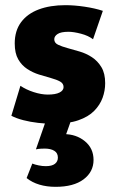

<svg xmlns="http://www.w3.org/2000/svg" viewBox="-20 -463 453 743"><path d="M185 16Q158 16 127.5 12.5Q97 9 70 2Q43 -5 24 -15L59 -131Q81 -116 110.5 -106.5Q140 -97 165 -97Q195 -97 210.5 -105Q226 -113 226 -126Q226 -140 212.5 -147.5Q199 -155 177 -161Q155 -167 131 -174.5Q107 -182 85.5 -196Q64 -210 50.5 -233.5Q37 -257 37 -295Q37 -344 61.5 -377Q86 -410 130 -426.5Q174 -443 233 -443Q268 -443 308 -437Q348 -431 378 -421L340 -311Q322 -325 293.5 -332.5Q265 -340 245 -340Q216 -340 203 -331.5Q190 -323 190 -311Q190 -297 204.5 -290Q219 -283 241 -277Q263 -271 288.5 -263.5Q314 -256 336 -241.5Q358 -227 372.5 -203Q387 -179 387 -141Q387 -112 377 -84.5Q367 -57 344.5 -34Q322 -11 283 2.5Q244 16 185 16ZM159 0H256L229 76L160 71Q170 64 188.5 60Q207 56 227 56Q275 56 308.5 83.5Q342 111 342 156Q342 202 303.5 231Q265 260 195 260Q161 260 132.5 251.5Q104 243 83 226L105 170Q115 174 129.5 177Q144 180 157 180Q181 180 192.5 171Q204 162 204 147Q204 129 190 120.5Q176 112 153 112Q146 112 137 112.5Q128 113 119 115Z"/></svg>

Font: Ysabeau Infant Black
Style: Regular
Weight: 900
Designer: Christian Thalmann (Catharsis Fonts)
Version: Version 2.001;gftools[0.9.30]; featfreeze: ss01,ss02,lnum